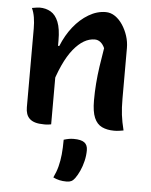

<svg xmlns="http://www.w3.org/2000/svg" viewBox="-56 -594 712 904"><g transform="rotate(5 300.0 -142.5)"><path d="M539 0Q528 2 517.5 3.5Q507 5 494 5Q461 5 437 -6.5Q413 -18 400.5 -47Q388 -76 388 -129Q388 -169 391 -208.5Q394 -248 400 -289.5Q406 -331 414 -378Q406 -396 394 -405.5Q382 -415 367 -415Q341 -415 316 -400.5Q291 -386 266.5 -356Q242 -326 220 -278Q198 -230 179 -163L178 -370H203Q224 -422 255.5 -461.5Q287 -501 326.5 -524.5Q366 -548 407 -548Q431 -548 451.5 -534Q472 -520 487.5 -496.5Q503 -473 512 -445Q521 -417 521 -388Q521 -348 521 -308.5Q521 -269 521 -229Q521 -189 521 -149Q521 -105 525 -72.5Q529 -40 539 0ZM197 1Q190 2 184.5 3Q179 4 174 4Q169 4 163 4Q138 4 121.5 -1Q105 -6 95 -15.5Q85 -25 80.5 -38.5Q76 -52 76 -69Q76 -119 76 -167Q76 -215 76 -260.5Q76 -306 76 -351Q76 -396 76 -441Q76 -469 72 -493.5Q68 -518 59 -537Q65 -538 71 -539Q77 -540 83.5 -541Q90 -542 95 -542Q125 -542 148 -528.5Q171 -515 184 -483Q197 -451 197 -395Q197 -328 197 -259Q197 -190 197 -124Q197 -58 197 1ZM262 68Q275 64 286 62Q297 60 309 60Q344 60 359.5 71.5Q375 83 375 108Q375 133 369 158.5Q363 184 353 206Q343 228 332 243Q324 254 315 258.5Q306 263 293 263Q274 263 258.5 259.5Q243 256 229 249Q242 222 249 195Q256 168 259 137.5Q262 107 262 68Z"/></g></svg>

Font: Recursive Casual SemiBold
Style: Regular
Weight: 600
Version: Version 1.047